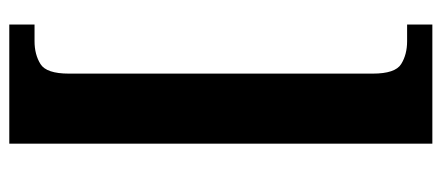

<svg xmlns="http://www.w3.org/2000/svg" viewBox="-282 -518 928 403"><g transform="rotate(90 181.5 -316.0)"><path d="M31 128H281V-760H31V-707H66Q94 -707 114 -694.5Q134 -682 134 -635V3Q134 50 114 62.5Q94 75 66 75H31Z"/></g></svg>

Font: Noto Serif ExtraCondensed Extra
Style: Regular
Weight: 800
Width: 3
Designer: Monotype Design Team
Foundry: Monotype Imaging Inc.
Version: Version 1.002